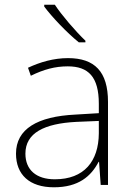

<svg xmlns="http://www.w3.org/2000/svg" viewBox="-20 -786 561 816"><path d="M213 -766H168V-758C200 -715 263 -648 315 -606H343V-613C301 -653 241 -723 213 -766ZM269 -539C208 -539 150 -522 99 -498L111 -464C166 -491 214 -504 268 -504C356 -504 400 -459 400 -345V-305L300 -299C139 -291 48 -238 48 -133C48 -44 105 10 209 10C314 10 367 -37 399 -98H401L408 0H439V-353C439 -482 382 -539 269 -539ZM304 -268 400 -272V-219C399 -101 338 -24 213 -24C134 -24 88 -64 88 -133C88 -221 168 -261 304 -268Z"/></svg>

Font: Noto Sans Tamil ExtraLight
Style: Regular
Weight: 200
Designer: Jelle Bosma - Monotype Design Team
Foundry: Monotype Imaging Inc.
Version: Version 2.004